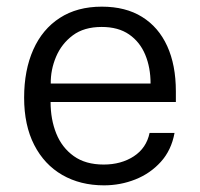

<svg xmlns="http://www.w3.org/2000/svg" viewBox="-20 -547 602 577"><path d="M132 -240.5Q132 -188.5 149 -146Q166 -103.5 201.5 -78Q237 -52.5 291.5 -52.5Q344 -52.5 382 -77.2Q420 -102 429.5 -147.5H504.5Q495 -95.5 463.2 -60.5Q431.5 -25.5 386.8 -7.8Q342 10 292.5 10Q221.5 10 167.2 -21.2Q113 -52.5 82.8 -111.5Q52.5 -170.5 52.5 -253.5Q52.5 -336 80 -397.8Q107.5 -459.5 159.8 -493.2Q212 -527 286 -527Q357.5 -527 407 -496.2Q456.5 -465.5 482.5 -408.5Q508.5 -351.5 508.5 -272.5V-240.5ZM132.5 -296H432.5Q432.5 -344 416.5 -382.5Q400.5 -421 368 -443.5Q335.5 -466 285.5 -466Q232.5 -466 198.8 -440.8Q165 -415.5 148.5 -376.5Q132 -337.5 132.5 -296Z"/></svg>

Font: Public Sans Thin Light
Style: Regular
Weight: 300
Version: Version 1.007